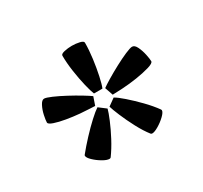

<svg xmlns="http://www.w3.org/2000/svg" viewBox="-87 -828 623 590"><g transform="rotate(-30 224.5 -532.5)"><path d="M209 -551Q204 -563 198 -588Q192 -613 187.5 -643.5Q183 -674 183 -700Q183 -706 196 -709Q209 -712 223 -712Q237 -712 250 -709Q263 -706 263 -700Q263 -674 259 -644Q255 -614 249.5 -588.5Q244 -563 239 -551ZM257 -519 247 -548Q255 -554 274 -565.5Q293 -577 315.5 -589Q338 -601 356.5 -609Q375 -617 382 -617Q391 -617 397.5 -603.5Q404 -590 407.5 -573.5Q411 -557 411 -549Q411 -542 390.5 -536Q370 -530 344 -526Q318 -522 292.5 -520.5Q267 -519 257 -519ZM193 -516Q186 -516 172 -517Q158 -518 141 -519Q118 -521 94.5 -525Q71 -529 55 -534.5Q39 -540 39 -546Q39 -554 42.5 -570.5Q46 -587 53 -600.5Q60 -614 68 -614Q75 -614 93.5 -606Q112 -598 134.5 -586Q157 -574 176 -562.5Q195 -551 203 -545ZM303 -355Q300 -355 298 -357Q283 -376 268.5 -403.5Q254 -431 243.5 -456Q233 -481 230 -492L255 -510Q266 -504 285.5 -487Q305 -470 326.5 -448Q348 -426 363 -405Q363 -404 363.5 -403.5Q364 -403 364 -402Q364 -395 352 -383.5Q340 -372 325.5 -363.5Q311 -355 303 -355ZM150 -353Q141 -353 126.5 -361.5Q112 -370 100.5 -381Q89 -392 89 -399Q89 -401 90 -402Q107 -423 127.5 -445Q148 -467 167 -484.5Q186 -502 197 -509L222 -490Q219 -478 209 -454Q199 -430 185 -403.5Q171 -377 155 -355Q153 -353 150 -353Z"/></g></svg>

Font: Mate
Style: Regular
Weight: 400
Designer: Eduardo Rodriguez Tunni
Foundry: Eduardo Rodriguez Tunni
Version: Version 1.003; ttfautohint (v1.8.4.7-5d5b);gftools[0.9.24]